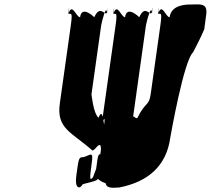

<svg xmlns="http://www.w3.org/2000/svg" viewBox="-20 -846 979 892"><path d="M866 -825C843 -825 776 -824 768 -766C750 -766 733 -834 716 -785C716 -785 722 -842 714 -784C722 -774 736 -804 725 -728L680 -408C672 -352 657 -376 618 -298C605 -290 597 -334 583 -267C583 -267 601 -323 593 -265L658 -728C661 -746 684 -832 686 -784C686 -784 692 -843 684 -785C673 -776 653 -824 627 -766C627 -766 569 -824 561 -766C543 -766 525 -834 508 -785C508 -785 514 -842 506 -784C514 -774 528 -804 517 -728L452 -266C452 -266 472 -326 464 -268C460 -277 457 -349 438 -299C413 -319 405 -411 405 -408L450 -728C453 -746 475 -832 477 -784C477 -784 484 -843 476 -785C465 -776 444 -824 418 -766C418 -766 360 -824 352 -766C334 -766 316 -834 299 -785C299 -785 305 -842 297 -784C305 -774 320 -804 309 -728L258 -366C241 -247 314 -232 409 -147C421 -144 449 -203 449 -151L441 -94C432 -77 419 -41 412 -23C398 -5 395 -10 406 -87C415 -148 400 -125 368 -116C345 -116 346 -111 335 -34C325 36 353 31 362 13C359 7 430 -2 432 -13C448 -13 481 -62 488 -54C496 -112 498 -116 475 -116C445 -124 439 -148 432 -100L422 -28C455 10 474 -1 472 10C477 27 499 28 534 25C668 -1 753 -75 771 -206C773 -217 834 -565 877 -603C893 -633 916 -679 929 -710L938 -778C946 -835 907 -825 866 -825Z"/></svg>

Font: Hussar Przerywany
Style: Obl
Weight: 400
Foundry: Cannot Into Space Fonts
Version: Version 0.982